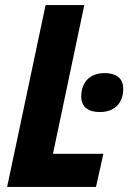

<svg xmlns="http://www.w3.org/2000/svg" viewBox="-20 -734 504 754"><path d="M8 0H357L386 -130H188L311 -714H159ZM372 -294C435 -294 464 -334 464 -386C464 -429 433 -447 391 -447C332 -447 299 -410 299 -355C299 -314 327 -294 372 -294Z"/></svg>

Font: Noto Sans Display SemiCondensed Extra
Style: Italic
Weight: 800
Width: 4
Italic angle: -12°
Designer: Monotype Design Team
Foundry: Monotype Imaging Inc.
Version: Version 1.900